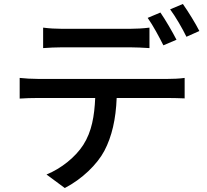

<svg xmlns="http://www.w3.org/2000/svg" viewBox="-20 -880 1040 966"><path d="M197 -741V-638C224 -640 261 -642 295 -642C354 -642 576 -642 632 -642C664 -642 700 -640 732 -638V-741C701 -737 663 -735 632 -735C576 -735 354 -735 294 -735C261 -735 227 -737 197 -741ZM787 -817 723 -790C750 -752 782 -692 802 -652L868 -680C848 -719 812 -781 787 -817ZM900 -860 836 -833C864 -795 897 -738 918 -695L983 -724C965 -760 927 -822 900 -860ZM79 -488V-384C107 -386 140 -387 170 -387H459C455 -297 442 -218 399 -151C360 -90 288 -32 214 -2L306 66C393 21 469 -53 505 -121C543 -193 563 -281 567 -387H825C851 -387 885 -386 909 -385V-488C883 -484 846 -483 825 -483C769 -483 230 -483 170 -483C139 -483 107 -485 79 -488Z"/></svg>

Font: ChiuKong Gothic CL Medium
Style: Regular
Weight: 500
Designer: Ryoko NISHIZUKA 西塚涼子 (kana, bopomofo & ideographs); Paul D. Hunt (Latin, Greek & Cyrillic); Sandoll Communications 산돌커뮤니
Foundry: Adobe
Version: Version 1.300